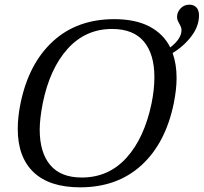

<svg xmlns="http://www.w3.org/2000/svg" viewBox="-20 -792 872 822"><path d="M719 -565Q736 -517 736 -459Q736 -409 724 -350Q689 -179 585.5 -84.5Q482 10 323 10Q192 10 124 -54.5Q56 -119 56 -240Q56 -292 68 -350Q103 -520 206.5 -615Q310 -710 469 -710Q559 -710 619 -679Q679 -648 709 -589Q757 -626 757 -663Q757 -671 754 -678Q751 -685 747 -692Q746 -694 742 -701.5Q738 -709 738 -719Q738 -740 753 -756Q768 -772 791 -772Q809 -772 820.5 -760.5Q832 -749 832 -726Q832 -680 799.5 -637Q767 -594 719 -565ZM641 -462Q641 -560 596 -614Q551 -668 460 -668Q346 -668 269.5 -583Q193 -498 163 -350Q150 -283 150 -237Q150 -139 195 -85.5Q240 -32 330 -32Q445 -32 521.5 -116.5Q598 -201 629 -350Q641 -410 641 -462Z"/></svg>

Font: Taviraj
Style: Italic
Weight: 400
Italic angle: -12°
Designer: Katatrad Team
Foundry: CadsonDemak
Version: Version 1.001